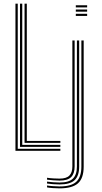

<svg xmlns="http://www.w3.org/2000/svg" viewBox="-20 -820 552 1044"><path d="M64 0V-800H76.5V-10.8H308.2V0ZM88.8 -21.5V-800H101V-32.2H308.2V-21.5ZM113.5 -43V-800H125.8V-53.8H308.2V-43ZM392.2 -779.8V-791.2H453.8V-779.8ZM392.2 -756.5V-768H453.8V-756.5ZM392.2 -733.5V-745H453.8V-733.5ZM304 204.2Q288.5 204.2 267.5 202.8Q246.5 201.2 235.8 199V188.5Q248 190.8 268.8 192.2Q289.5 193.8 304 193.8Q368 193.8 395.2 167.9Q422.5 142 422.5 85.8V-600H435V85.8Q435 149 404.1 176.6Q373.2 204.2 304 204.2ZM304 183Q288.8 183 268.2 181.5Q247.8 180 235.8 178V167.5Q249 169.5 269.2 171Q289.5 172.5 304 172.5Q355 172.5 376.6 151Q398.2 129.5 398.2 85.5V-600H410.5V85.5Q410.5 136 385.9 159.5Q361.2 183 304 183ZM304 162Q290 162 269.9 160.4Q249.8 158.8 235.8 157V146.5Q250.8 149 270.9 150.1Q291 151.2 304 151.2Q341.2 151.2 357.4 134.5Q373.5 117.8 373.5 85.2V-600H385.8V85.2Q385.8 123.8 366.9 142.9Q348 162 304 162Z"/></svg>

Font: Big Shoulders Inline Text Light
Style: Regular
Weight: 300
Designer: Patric King
Foundry: XO Type Co
Version: Version 1.000